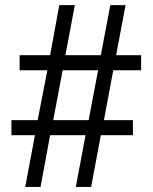

<svg xmlns="http://www.w3.org/2000/svg" viewBox="-20 -734 599 754"><path d="M117.2 -203.1H24.9V-262.2H127.9L166 -458H57.1V-517.1H176.8L212.9 -713.9H273.9L236.8 -517.1H376L413.1 -713.9H473.1L436 -517.1H534.2V-458H424.8L388.2 -262.2H502V-203.1H376L337.9 0H277.8L315.9 -203.1H176.8L139.2 0H79.1ZM328.1 -262.2 365.2 -458H226.1L189 -262.2Z"/></svg>

Font: Noto Serif Telugu
Style: Regular
Weight: 400
Designer: Indian Type Foundry
Foundry: Monotype Imaging Inc.
Version: Version 1.01